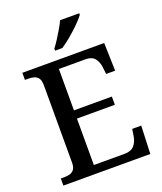

<svg xmlns="http://www.w3.org/2000/svg" viewBox="-166 -1036 963 1142"><g transform="rotate(-20 315.5 -465.5)"><path d="M35 0V-45H56Q76 -45 92.5 -49.5Q109 -54 119.5 -68Q130 -82 130 -110V-599Q130 -630 120 -644.5Q110 -659 93.5 -664Q77 -669 56 -669H35V-714H553L558 -537H501L496 -581Q492 -615 474 -638Q456 -661 415 -661H247V-399H487V-347H247V-53H442Q484 -53 503.5 -76.5Q523 -100 528 -133L535 -177H592L585 0ZM263 -784Q278 -803 294.5 -829Q311 -855 327 -882Q343 -909 353 -931H474V-921Q465 -908 446 -888Q427 -868 403 -846Q379 -824 354.5 -804.5Q330 -785 309 -771H263Z"/></g></svg>

Font: Noto Serif Kannada Medium
Style: Regular
Weight: 500
Version: Version 2.003